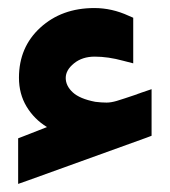

<svg xmlns="http://www.w3.org/2000/svg" viewBox="-20 -434 420 475"><path d="M243.7 -180.2Q254.4 -180.2 268.6 -184.3Q282.7 -188.5 318.8 -200.7Q320.3 -201.7 321.3 -201.9Q322.3 -202.1 323.7 -202.6Q325.2 -203.1 326.4 -203.6Q327.6 -204.1 329.1 -204.6L355 -213.4V-186V-111.8V-98.1L342.3 -93.3L51.3 11.7L24.9 21V-6.8V-78.6V-91.8L37.6 -96.7L96.2 -119.6Q64.5 -139.2 45.7 -170.4Q26.9 -201.7 26.9 -241.7Q26.9 -317.4 79.8 -365.7Q132.8 -414.1 213.4 -414.1Q256.8 -414.1 298.3 -395L309.6 -390.1V-377.4V-302.7V-277.3L284.7 -283.7Q247.6 -293.9 214.4 -293.9Q183.6 -293.9 163.1 -277.3Q142.6 -260.7 142.6 -241.2Q142.6 -221.7 159.9 -205.6Q177.2 -189.5 215.8 -182.1Q231 -180.2 243.7 -180.2Z"/></svg>

Font: Samim FD-WOL
Style: Bold-FD-WOL
Weight: 700
Foundry: DejaVu fonts team - Redesigned by Saber Rastikerdar
Version: Version 4.0.5